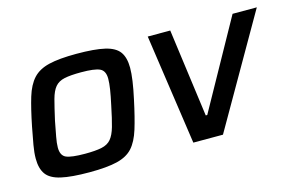

<svg xmlns="http://www.w3.org/2000/svg" viewBox="-73 -684 1305 857"><g transform="rotate(-15 579.5 -255.0)"><path d="M248 8Q164 8 116.5 -3Q69 -14 50 -40.5Q31 -67 31 -113Q31 -140 37 -174.5Q43 -209 52 -255Q68 -335 83.5 -386Q99 -437 125.5 -466Q152 -495 199.5 -506.5Q247 -518 327 -518Q411 -518 458 -507Q505 -496 524 -469.5Q543 -443 543 -396Q543 -346 523 -255Q506 -175 490 -123.5Q474 -72 448.5 -43.5Q423 -15 376 -3.5Q329 8 248 8ZM250 -77Q298 -77 326.5 -83Q355 -89 370.5 -107.5Q386 -126 396 -161Q406 -196 418 -255Q427 -296 431.5 -325Q436 -354 436 -374Q436 -411 412 -422Q388 -433 326 -433Q277 -433 249 -427Q221 -421 205.5 -402.5Q190 -384 180.5 -348.5Q171 -313 158 -255Q150 -213 144.5 -184Q139 -155 139 -135Q139 -98 163 -87.5Q187 -77 250 -77Z M729 0 655 -510H759L814 -103H821L1047 -510H1159L866 0Z"/></g></svg>

Font: Saira Medium
Style: Italic
Weight: 500
Italic angle: -12°
Designer: Hector Gatti with collaboration of the Omnibus-Type team
Foundry: Omnibus-Type
Version: Version 1.100; ttfautohint (v1.8.3)